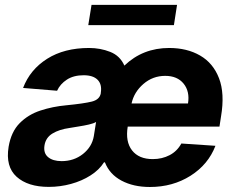

<svg xmlns="http://www.w3.org/2000/svg" viewBox="-20 -747 954 778"><path d="M587.4 10.7Q520.6 10.7 472.3 -15.1Q424 -40.8 405.2 -89.1H401.3Q382.1 -58.6 346.9 -36.2Q311.8 -13.8 267.9 -1.8Q224.1 10.3 177.6 10.3Q93 10.3 47.4 -30.7Q1.8 -71.7 14.9 -152.3Q25.2 -213.1 59.7 -247.9Q94.1 -282.7 143.6 -299Q193.2 -315.3 247.9 -320.3Q320.3 -327.4 352.1 -335.4Q383.9 -343.4 388.5 -369.3V-371.4Q393.8 -405.2 375.5 -423.7Q357.2 -442.1 318.9 -442.1Q278.4 -442.1 251.1 -424.4Q223.7 -406.6 211.3 -379.3L73.5 -390.6Q101.9 -465.2 171.2 -508.9Q240.4 -552.6 340.9 -552.6Q386.4 -552.6 426.3 -536.9Q466.3 -521.3 484 -481.2Q558.6 -552.6 665.5 -552.6Q737.9 -552.6 790.8 -522Q843.8 -491.5 867.5 -429.9Q891.3 -368.3 875.7 -275.6L869.3 -234H497.5V-233.7Q487.6 -172.9 515.1 -137.6Q542.6 -102.3 599.1 -102.3Q636.7 -102.3 667.3 -118.3Q697.8 -134.2 714.8 -165.5L853 -156.2Q823.9 -80.3 752 -34.8Q680 10.7 587.4 10.7ZM229.8 -94.1Q279.5 -94.1 316.1 -123Q352.6 -152 360.1 -195L369.3 -252.8Q359.7 -246.8 340.2 -242.4Q320.7 -237.9 299.2 -234.6Q277.7 -231.2 261 -228.3Q220.2 -222.7 192.6 -206Q165.1 -189.3 160.2 -157.3Q155.5 -126.4 174.9 -110.3Q194.2 -94.1 229.8 -94.1ZM513.1 -327.8H741.8Q749.6 -376.4 724.1 -408Q698.5 -439.6 649.5 -439.6Q599.1 -439.6 561.1 -406.8Q523.1 -373.9 513.1 -327.8ZM697.4 -727.3 684.7 -645.2H337.7L350.9 -727.3Z"/></svg>

Font: Inter UI
Style: Bold Italic
Weight: 700
Italic angle: 9.39999°
Designer: Rasmus Andersson
Foundry: rsms
Version: 3.2;8d6f07862